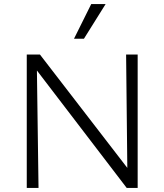

<svg xmlns="http://www.w3.org/2000/svg" viewBox="-20 -927 807 947"><path d="M112 0V-658H161L170 0ZM633 0H605L134 -616L135 -658H177L631 -69ZM659 -658V0H609L602 -658ZM345 -736 430 -907H501L394 -736Z"/></svg>

Font: Ysabeau Office Light
Style: Regular
Weight: 300
Designer: Christian Thalmann (Catharsis Fonts)
Version: Version 2.001;gftools[0.9.30]; featfreeze: tnum,lnum,ss02